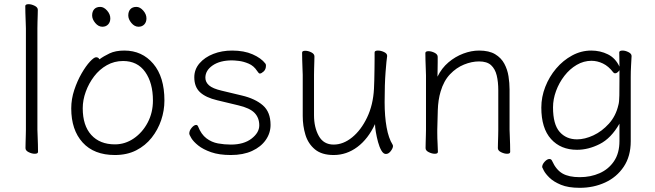

<svg xmlns="http://www.w3.org/2000/svg" viewBox="-20 -726 3133 919"><path d="M104 -590Q104 -600 103 -621Q102 -642 101.5 -664Q101 -686 101 -697Q101 -706 117 -706Q130 -706 145.5 -698.5Q161 -691 161 -679Q161 -671 160.5 -654.5Q160 -638 159.5 -620Q159 -602 159 -590V-105Q159 -99 160 -78Q161 -57 161.5 -34Q162 -11 162 1Q162 10 146 10Q133 10 117.5 2.5Q102 -5 102 -17Q102 -25 102.5 -43.5Q103 -62 103.5 -80Q104 -98 104 -105Z M643 -598Q624 -598 609 -616Q594 -634 594 -652Q594 -671 604 -682Q614 -693 633 -693Q650 -693 665.5 -675.5Q681 -658 681 -638Q681 -620 670.5 -609Q660 -598 643 -598ZM470 -598Q451 -598 436 -616Q421 -634 421 -652Q421 -671 431 -682Q441 -693 460 -693Q477 -693 492.5 -675.5Q508 -658 508 -638Q508 -620 497.5 -609Q487 -598 470 -598ZM456 -442Q476 -457 504.5 -470.5Q533 -484 575 -484Q660 -484 713.5 -421Q767 -358 767 -245Q767 -197 751.5 -151Q736 -105 706 -67Q676 -29 632 -6.5Q588 16 530 16Q430 16 375.5 -44Q321 -104 321 -207Q321 -252 335.5 -295.5Q350 -339 370.5 -374.5Q391 -410 410.5 -431Q430 -452 440 -452Q451 -452 456 -442ZM530 -35Q579 -35 620.5 -63.5Q662 -92 687 -139.5Q712 -187 712 -245Q712 -329 675 -381.5Q638 -434 569 -434Q527 -434 491.5 -414Q456 -394 430.5 -360.5Q405 -327 390.5 -287Q376 -247 376 -208Q376 -125 417 -80Q458 -35 530 -35Z M1020 -246Q965 -259 937.5 -284.5Q910 -310 910 -356Q910 -394 935 -423Q960 -452 1001 -468Q1042 -484 1091 -484Q1148 -484 1189 -466Q1230 -448 1250 -422Q1253 -419 1253 -412Q1253 -394 1242 -384Q1231 -374 1224 -374Q1220 -374 1217.5 -377.5Q1215 -381 1211 -386Q1195 -411 1170 -421.5Q1145 -432 1123 -434.5Q1101 -437 1091 -437Q1033 -437 998 -413Q963 -389 963 -354Q963 -333 980.5 -317.5Q998 -302 1041 -292L1137 -269Q1201 -254 1238 -222Q1275 -190 1275 -128Q1275 -89 1252 -56Q1229 -23 1186.5 -3.5Q1144 16 1085 16Q1029 16 990.5 2.5Q952 -11 929 -29.5Q906 -48 896 -64.5Q886 -81 886 -87Q886 -101 897.5 -114.5Q909 -128 919 -128Q925 -128 928 -121Q943 -83 968 -64Q993 -45 1023.5 -39.5Q1054 -34 1085 -34Q1147 -34 1184 -62.5Q1221 -91 1221 -126Q1221 -162 1198.5 -185.5Q1176 -209 1120 -222Z M1833 -457Q1830 -439 1825.5 -381Q1821 -323 1821 -237Q1821 -169 1830.5 -116.5Q1840 -64 1859 -34Q1861 -30 1861 -27Q1861 -17 1850.5 -3Q1840 11 1827 11Q1815 11 1805.5 -5.5Q1796 -22 1789.5 -46Q1783 -70 1779 -94Q1775 -118 1775 -132Q1742 -61 1690.5 -22.5Q1639 16 1577 16Q1520 16 1487.5 -11Q1455 -38 1442 -80.5Q1429 -123 1429 -171V-368Q1429 -374 1428 -395Q1427 -416 1426.5 -439.5Q1426 -463 1426 -474Q1426 -483 1441 -483Q1455 -483 1470 -475.5Q1485 -468 1485 -456Q1485 -448 1484.5 -431.5Q1484 -415 1483.5 -397.5Q1483 -380 1483 -368V-175Q1483 -116 1506 -75Q1529 -34 1577 -34Q1623 -34 1665.5 -68.5Q1708 -103 1737 -163.5Q1766 -224 1770 -301Q1771 -316 1771.5 -341.5Q1772 -367 1772.5 -394.5Q1773 -422 1773 -444Q1773 -466 1773 -475Q1773 -484 1789 -484Q1803 -484 1818 -477Q1833 -470 1833 -459Z M2365 -294Q2365 -334 2357.5 -365Q2350 -396 2330.5 -414Q2311 -432 2273 -432Q2238 -432 2201 -417Q2164 -402 2134 -370.5Q2104 -339 2089 -288Q2077 -248 2075.5 -198.5Q2074 -149 2073 -105V-91Q2073 -63 2074.5 -38.5Q2076 -14 2076 1Q2076 10 2061 10Q2048 10 2032.5 2.5Q2017 -5 2017 -17Q2017 -25 2017.5 -43.5Q2018 -62 2018.5 -80Q2019 -98 2019 -105V-365Q2019 -375 2018 -396Q2017 -417 2016.5 -439Q2016 -461 2016 -472Q2016 -481 2031 -481Q2045 -481 2060 -473.5Q2075 -466 2075 -454Q2075 -446 2075 -428.5Q2075 -411 2074.5 -392Q2074 -373 2074 -359Q2094 -400 2126.5 -427.5Q2159 -455 2197.5 -469.5Q2236 -484 2273 -484Q2321 -484 2350 -466.5Q2379 -449 2394 -421Q2409 -393 2414 -360.5Q2419 -328 2419 -298V-105Q2419 -99 2420 -78Q2421 -57 2421.5 -34Q2422 -11 2422 1Q2422 10 2407 10Q2394 10 2378.5 2.5Q2363 -5 2363 -17Q2363 -25 2363.5 -41.5Q2364 -58 2364.5 -76Q2365 -94 2365 -105Z M2945 -134Q2905 -64 2850.5 -36.5Q2796 -9 2742 -9Q2664 -9 2617.5 -60.5Q2571 -112 2571 -211Q2571 -262 2590 -310.5Q2609 -359 2642 -398Q2675 -437 2718.5 -460.5Q2762 -484 2810 -484Q2853 -484 2889.5 -466Q2926 -448 2945 -407Q2945 -430 2944.5 -447Q2944 -464 2944 -475Q2944 -484 2960 -484Q2973 -484 2988 -476.5Q3003 -469 3003 -458V-457Q3002 -438 3000.5 -411Q2999 -384 2999 -358V-50Q2999 22 2965.5 72Q2932 122 2876.5 147.5Q2821 173 2755 173Q2700 173 2665 158.5Q2630 144 2610.5 125Q2591 106 2583 90.5Q2575 75 2575 74Q2575 61 2587 48Q2599 35 2610 35Q2619 35 2623 45Q2642 87 2672.5 104.5Q2703 122 2755 122Q2807 122 2850 103Q2893 84 2919 45.5Q2945 7 2945 -51ZM2945 -390Q2942 -385 2936 -380Q2930 -375 2924 -375Q2919 -375 2915 -380Q2893 -409 2866 -422Q2839 -435 2811 -435Q2774 -435 2740.5 -415.5Q2707 -396 2681.5 -363Q2656 -330 2641.5 -290.5Q2627 -251 2627 -212Q2627 -131 2658.5 -95Q2690 -59 2742 -59Q2779 -59 2820 -78Q2861 -97 2894.5 -134Q2928 -171 2940 -224Q2944 -237 2944.5 -269.5Q2945 -302 2945 -340Z"/></svg>

Font: Moon Stars Kai T Light
Style: Regular
Weight: 300
Designer: GuiWonder
Version: Version 1.101